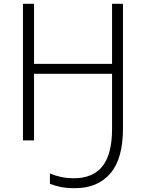

<svg xmlns="http://www.w3.org/2000/svg" viewBox="-20 -734 762 1004"><path d="M623 -62Q623 97 556.5 173.5Q490 250 373 250Q326 250 296 243.5Q266 237 241 227V173Q266 184 297.5 191Q329 198 367 198Q466 198 516 135Q566 72 566 -61V-348H158V0H100V-714H158V-400H566V-714H623Z"/></svg>

Font: RS Noto Sans Light
Style: Regular
Weight: 300
Designer: Monotype Design Team
Foundry: Monotype Imaging Inc.
Version: Version 3.10